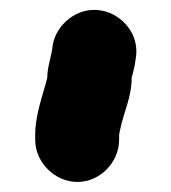

<svg xmlns="http://www.w3.org/2000/svg" viewBox="-20 -734 341 382"><path d="M217 -456V-465C217 -468 218 -471 219 -476C226 -511 242 -540 242 -580C246 -593 248 -603 250 -617C259 -666 222 -706 182 -713C134 -722 92 -685 85 -645C83 -623 74 -602 74 -579C66 -547 50 -506 50 -466V-456C50 -411 89 -372 134 -372C179 -372 217 -411 217 -456Z"/></svg>

Font: Blanket
Style: Blk
Weight: 900
Foundry: Cannot Into Space Fonts
Version: Version 0.9